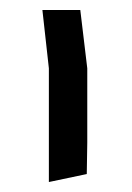

<svg xmlns="http://www.w3.org/2000/svg" viewBox="-20 -575 264 385"><path d="M78 -210V-438L65 -555H141L155 -438V-289L154 -226Z"/></svg>

Font: Assistant
Style: Regular
Weight: 400
Designer: Hebrew By Ben Nathan, Latin by Paul Hunt
Version: Version 2.001;PS 002.001;hotconv 1.0.88;makeotf.lib2.5.64775